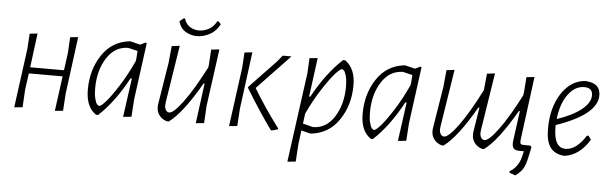

<svg xmlns="http://www.w3.org/2000/svg" viewBox="-50 -809 3741 1177"><g transform="rotate(5 1820.0 -220.0)"><path d="M153 -459 126 -249H334L349 -360L354 -454L403 -459L357 -108L350 -1L300 4L329 -211H121L107 -108L101 -1L50 4L99 -360L105 -454Z M720 -461H725L786 -446L818 -462L825 -458L778 -108L771 -1L720 4L753 -235H745Q663 -83 566 6H554Q490 -36 490 -143Q490 -266 551 -357.5Q612 -449 720 -461ZM534 -155Q534 -118 540.5 -92.5Q547 -67 554.5 -58.5Q562 -50 569 -50Q579 -50 607.5 -81.5Q636 -113 681.5 -184Q727 -255 767 -342L770 -360L773 -406L714 -420Q632 -419 583 -342Q534 -265 534 -155Z M1252 -630 1267 -614Q1241 -561 1184.5 -539.5Q1128 -518 1077 -538Q1026 -558 1013 -610L1038 -630H1046Q1057 -588 1096.5 -572Q1136 -556 1179.5 -572Q1223 -588 1244 -630ZM1028 -460 973 -110 971 -92Q970 -72 978.5 -59.5Q987 -47 999 -47Q1026 -47 1084 -125.5Q1142 -204 1214 -344L1216 -360L1222 -454L1272 -459L1224 -108L1218 -1L1167 4L1200 -243H1194Q1083 -51 1001 8H990Q961 0 943 -23Q925 -46 926 -78L927 -91L969 -351L979 -454Z M1372 4 1421 -360 1427 -454 1475 -459 1429 -108 1422 -1ZM1716 -455 1514 -243Q1578 -135 1673 -8V-3Q1660 2 1634 8L1628 5Q1551 -102 1467 -240L1468 -246L1632 -418L1662 -455Z M1877 -459 1845 -219H1852Q1935 -370 2033 -460H2046Q2110 -415 2110 -312Q2110 -190 2048 -98Q1986 -6 1876 6H1872L1816 -8L1805 77L1798 185L1747 190L1822 -360L1827 -454ZM2031 -404Q2021 -404 1992 -372.5Q1963 -341 1916.5 -270Q1870 -199 1830 -113L1822 -51L1884 -35Q1966 -35 2015.5 -112.5Q2065 -190 2065 -300Q2065 -337 2058.5 -362Q2052 -387 2045 -395.5Q2038 -404 2031 -404Z M2411 -461H2416L2477 -446L2509 -462L2516 -458L2469 -108L2462 -1L2411 4L2444 -235H2436Q2354 -83 2257 6H2245Q2181 -36 2181 -143Q2181 -266 2242 -357.5Q2303 -449 2411 -461ZM2225 -155Q2225 -118 2231.5 -92.5Q2238 -67 2245.5 -58.5Q2253 -50 2260 -50Q2270 -50 2298.5 -81.5Q2327 -113 2372.5 -184Q2418 -255 2458 -342L2461 -360L2464 -406L2405 -420Q2323 -419 2274 -342Q2225 -265 2225 -155Z M2719 -460 2664 -110 2662 -92Q2661 -72 2669.5 -59.5Q2678 -47 2690 -47Q2718 -47 2777 -127.5Q2836 -208 2909 -352L2919 -454L2968 -460L2913 -110L2911 -92Q2910 -72 2918.5 -59.5Q2927 -47 2939 -47Q2966 -47 3023.5 -125Q3081 -203 3152 -341L3155 -360L3162 -454L3211 -459L3160 -68Q3158 -50 3162.5 -44Q3167 -38 3183 -38H3223L3230 -28L3215 41Q3206 83 3191 107Q3176 131 3146 152L3110 139L3109 130Q3161 99 3177 36L3186 0H3158Q3131 0 3121 -13.5Q3111 -27 3115 -59L3140 -243H3134Q3023 -51 2941 8H2930Q2901 0 2883 -23Q2865 -46 2866 -78L2867 -91L2891 -243H2885Q2774 -51 2692 8H2681Q2652 0 2634 -23Q2616 -46 2617 -78L2618 -91L2660 -351L2670 -454Z M3589 -106Q3529 -8 3439 6H3428Q3372 -1 3346.5 -38.5Q3321 -76 3321 -150Q3321 -283 3379.5 -370.5Q3438 -458 3528 -462L3535 -461Q3617 -453 3617 -382Q3617 -263 3366 -177V-163Q3366 -37 3439 -37Q3504 -37 3563 -129H3573ZM3521 -424Q3463 -424 3421 -366Q3379 -308 3369 -214Q3468 -248 3520 -290.5Q3572 -333 3572 -378Q3572 -424 3521 -424Z"/></g></svg>

Font: Alegreya Sans Light
Style: Italic
Weight: 300
Italic angle: -7°
Designer: Juan Pablo del Peral
Foundry: Huerta Tipografica
Version: Version 2.007